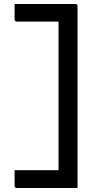

<svg xmlns="http://www.w3.org/2000/svg" viewBox="-20 -780 490 961"><path d="M53 -760H357Q360 -760 362 -759.5Q364 -759 365.5 -757.5Q367 -756 367.5 -754Q368 -752 368 -749Q368 -648 368 -545.5Q368 -443 368 -341Q368 -239 368 -137Q368 -35 368 67Q368 90 368 113.5Q368 137 368 161Q358 161 348 161Q338 161 328 161H64Q59 161 56 158Q53 155 53 150Q53 130 53 112Q53 94 53 72H273Q273 -20 273 -113.5Q273 -207 273 -300Q273 -393 273 -486Q273 -579 273 -672H64Q59 -672 56 -675Q53 -678 53 -683Q53 -702 53 -721Q53 -740 53 -760Z"/></svg>

Font: Recursive
Style: Regular
Weight: 400
Version: Version 1.085